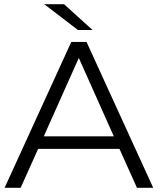

<svg xmlns="http://www.w3.org/2000/svg" viewBox="-20 -901 757 921"><path d="M2 0 322 -700H395L715 0H637L553 -187H163L79 0ZM190 -247H526L358 -623ZM354 -757 192 -881H287L424 -757Z"/></svg>

Font: Modern
Style: Small
Weight: 400
Designer: Julieta Ulanovsky
Foundry: Julieta Ulanovsky
Version: Version 8.000